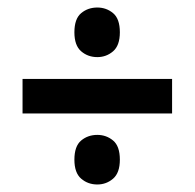

<svg xmlns="http://www.w3.org/2000/svg" viewBox="-20 -579 518 511"><path d="M239 -427Q214 -427 196 -442.5Q178 -458 178 -493Q178 -529 196 -544Q214 -559 239 -559Q263 -559 281 -544Q299 -529 299 -493Q299 -458 281 -442.5Q263 -427 239 -427ZM40 -369H438V-277H40ZM239 -88Q214 -88 196 -103.5Q178 -119 178 -154Q178 -190 196 -205Q214 -220 239 -220Q263 -220 281 -205Q299 -190 299 -154Q299 -119 281 -103.5Q263 -88 239 -88Z"/></svg>

Font: Noto Sans Devanagari Condensed SemiBold
Style: Regular
Weight: 600
Width: 3
Designer: Jelle Bosma - Monotype Design Team
Foundry: Monotype Imaging Inc.
Version: Version 2.004; ttfautohint (v1.8.4.7-5d5b)